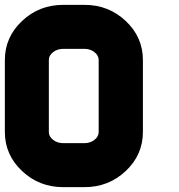

<svg xmlns="http://www.w3.org/2000/svg" viewBox="-20 -770 738 790"><path d="M328 -569H240Q216 -569 198.5 -555.5Q181 -542 181 -523V-227Q181 -208 198.5 -194.5Q216 -181 240 -181H328Q351 -181 368.5 -194.5Q386 -208 386 -227V-523Q386 -542 368.5 -555.5Q351 -569 328 -569ZM328 0H240Q141 0 70.5 -66.5Q0 -133 0 -227V-523Q0 -617 70.5 -683.5Q141 -750 240 -750H328Q427 -750 497.5 -683.5Q568 -617 568 -523V-227Q568 -133 497.5 -66.5Q427 0 328 0Z"/></svg>

Font: Punc
Style: Bold
Weight: 400
Designer: The Kinetic
Foundry: The Kinetic
Version: Version 1.000;PS 001.001;hotconv 1.0.56